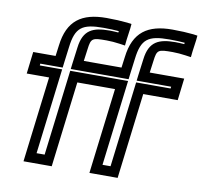

<svg xmlns="http://www.w3.org/2000/svg" viewBox="-83 -824 989 938"><g transform="rotate(10 411.5 -355.0)"><path d="M718 -627C739 -627 760 -625 782 -622L810 -618L813 -647L821 -705L823 -727L802 -730C773 -733 738 -735 698 -735C576 -735 507 -688 492 -562L485 -509H298L306 -568C313 -625 319 -627 391 -627C412 -627 433 -625 455 -622L483 -618L486 -647L494 -705L496 -727L475 -730C446 -733 411 -735 371 -735C249 -735 180 -688 165 -562L158 -509H72H47L44 -484L37 -425L34 -400H59H145L96 0L93 25H118H208H233L236 0L285 -400H472L423 0L420 25H445H535H560L563 0L612 -400H758H783L786 -425L793 -484L796 -509H771H625L633 -568C640 -625 646 -627 718 -627ZM724 -677C642 -677 594 -658 583 -568L572 -484L569 -459H594H740L739 -450H593H568L565 -425L516 -25H476L525 -425L528 -450H503H266H241L238 -425L189 -25H149L198 -425L201 -450H176H90L91 -459H177H202L205 -484L215 -562C227 -663 260 -685 365 -685C394 -685 419 -684 441 -682L440 -675C425 -676 411 -677 397 -677C315 -677 267 -658 256 -568L245 -484L242 -459H267H504H529L532 -484L542 -562C554 -663 587 -685 692 -685C721 -685 746 -684 768 -682L767 -675C752 -676 738 -677 724 -677Z"/></g></svg>

Font: Gamestation Text Outline
Style: Italic
Weight: 400
Designer: Jonas Hecksher
Foundry: Jonas Hecksher, Playtypeª, e-types AS
Version: Version 1.003